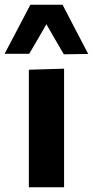

<svg xmlns="http://www.w3.org/2000/svg" viewBox="-58 -795 395 815"><path d="M64.5 0V-499L214 -503.5V0ZM-38.5 -566.5Q-11 -618.5 16 -670.2Q43 -722 71 -775H207.5Q234.5 -722.5 261.8 -670.5Q289 -618.5 316.5 -566L213 -564.5Q194.5 -596 176 -627.8Q157.5 -659.5 139 -692Q120.5 -660 102.2 -628.5Q84 -597 66 -566.5Z"/></svg>

Font: Commissioner
Style: Bold
Weight: 700
Designer: Kostas Bartsokas
Foundry: Kostas Bartsokas
Version: Version 1.000; ttfautohint (v1.8.3)